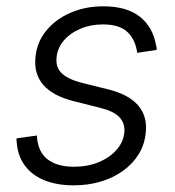

<svg xmlns="http://www.w3.org/2000/svg" viewBox="-20 -568 548 600"><path d="M210.4 11.2Q158.2 11.2 119.4 -4.4Q80.6 -20 58.1 -50Q35.6 -80.1 32.2 -123Q31.7 -127 31.7 -129.4Q31.7 -131.8 31.7 -135.7L95.2 -144.5Q97.7 -94.7 127.7 -70.8Q157.7 -46.9 211.4 -46.9Q253.9 -46.9 288.6 -61.3Q323.2 -75.7 344.7 -100.3Q366.2 -125 368.7 -155.8Q370.6 -184.1 352.5 -202.4Q334.5 -220.7 294.9 -230.5L210 -252Q145.5 -268.1 115.5 -302.5Q85.4 -336.9 90.8 -389.2Q95.2 -436.5 124.8 -472.4Q154.3 -508.3 200.7 -528.3Q247.1 -548.3 302.2 -548.3Q376 -548.3 416.7 -516.1Q457.5 -483.9 467.3 -428.2Q468.3 -424.3 469 -420.7Q469.7 -417 469.7 -412.1L408.7 -402.8Q403.8 -442.9 378.9 -467.3Q354 -491.7 301.3 -491.7Q262.7 -491.7 230.5 -477.8Q198.2 -463.9 178.5 -440.2Q158.7 -416.5 156.7 -386.7Q153.8 -356.9 173.6 -338.4Q193.4 -319.8 237.8 -308.6L318.4 -288.6Q381.8 -272.9 411.4 -239Q440.9 -205.1 435.5 -153.8Q432.1 -116.7 413.6 -86.4Q395 -56.2 364.5 -34.2Q334 -12.2 294.7 -0.5Q255.4 11.2 210.4 11.2Z"/></svg>

Font: Inter 17pt Light
Style: Italic
Weight: 300
Italic angle: -9.3988°
Version: Version 4.001;git-66647c0bb